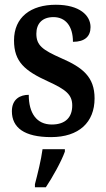

<svg xmlns="http://www.w3.org/2000/svg" viewBox="-20 -567 448 808"><path d="M195 10C312 10 378 -52 378 -153C378 -243 328 -283 238 -322C159 -357 133 -376 133 -425C133 -468 158 -495 205 -495C255 -495 287 -458 287 -391C336 -391 361 -413 361 -453C361 -502 315 -547 215 -547C110 -547 39 -495 39 -397C39 -307 84 -269 183 -224C257 -190 284 -169 284 -123C284 -75 257 -43 198 -43C134 -43 101 -91 101 -168C65 -168 30 -150 30 -99C30 -30 82 10 195 10ZM127 208V221H173C201 179 238 113 253 71V61H159C153 107 138 166 127 208Z"/></svg>

Font: Noto Serif Devanagari Condensed SemiBold
Style: Regular
Weight: 600
Width: 3
Designer: Universal Thirst, Indian Type Foundry and the Monotype Design Team
Foundry: Monotype Imaging Inc.
Version: Version 2.004